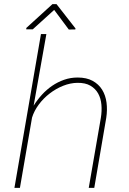

<svg xmlns="http://www.w3.org/2000/svg" viewBox="-20 -916 627 936"><path d="M144 -400.9Q161.6 -429.2 184.3 -454.1Q207 -479 234.1 -497.6Q261.2 -516.1 292.5 -527.1Q323.7 -538.1 358.4 -538.1Q401.9 -538.1 431.4 -522Q460.9 -505.9 477.8 -478.8Q494.6 -451.7 499.3 -416Q503.9 -380.4 498 -341.8L439.5 0H412.6L471.7 -341.8Q477.1 -374.5 474.4 -405.5Q471.7 -436.5 458.5 -460.2Q445.3 -483.9 420.7 -498.3Q396 -512.7 357.4 -512.2Q322.8 -511.7 287.8 -497.8Q252.9 -483.9 222.4 -460.4Q191.9 -437 169.2 -406.5Q146.5 -376 136.2 -342.8L77.1 0H50.3L179.7 -750H206.1ZM348.1 -777.3 347.2 -772.5 315.4 -772 244.1 -867.7 139.6 -772.9H107.9L108.4 -779.8L235.8 -896H255.4Z"/></svg>

Font: Roboto Mono Thin
Style: Italic
Weight: 250
Designer: Google
Version: Version 2.000985; 2015; ttfautohint (v1.3)